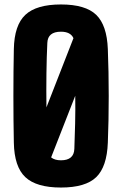

<svg xmlns="http://www.w3.org/2000/svg" viewBox="-20 -830 547 860"><path d="M253 10Q143 10 93.5 -36.5Q44 -83 42 -191Q40 -289 40 -400.5Q40 -512 42 -610Q44 -717 93.5 -763.5Q143 -810 253 -810Q363 -810 411 -763.5Q459 -717 463 -610Q467 -510 467 -399.5Q467 -289 463 -191Q459 -83 411 -36.5Q363 10 253 10ZM192 -638Q189 -577 188 -501Q187 -425 188 -349L309 -659Q296 -688 253 -688Q194 -688 192 -638ZM253 -112Q311 -112 313 -163Q315 -215 316.5 -276.5Q318 -338 317 -401L209 -125Q225 -112 253 -112Z"/></svg>

Font: Big Shoulders Display Black
Style: Regular
Weight: 900
Designer: Patric King
Foundry: XO Type Co
Version: Version 1.000; ttfautohint (v1.8.2)